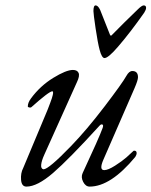

<svg xmlns="http://www.w3.org/2000/svg" viewBox="-20 -677 561 711"><path d="M396 -549Q436 -590 489 -641Q505 -657 512 -657Q521 -657 521 -648Q521 -641 514 -630Q462 -556 417 -504Q381 -462 367 -462Q357 -462 349 -492Q342 -518 334 -572Q326 -626 326 -636Q326 -657 334 -657Q343 -657 351 -640Q375 -580 387 -549Q390 -541 396 -549ZM286 -36Q347 -167 360 -203Q364 -214 359 -216Q354 -218 348 -211Q235 -87 176.5 -36.5Q118 14 78 14Q60 14 58 -11Q56 -36 66 -55L156 -270Q159 -278 161 -283Q163 -288 166.5 -297.5Q170 -307 172 -313Q174 -319 175.5 -325.5Q177 -332 176.5 -335.5Q176 -339 174 -339Q162 -339 96 -280Q94 -278 88.5 -279Q83 -280 83 -283Q83 -297 95 -313Q129 -359 177 -388.5Q225 -418 250 -418Q266 -418 271 -407Q276 -396 265 -373L144 -104Q134 -82 132.5 -67Q131 -52 141 -50Q160 -50 243 -136Q301 -196 367 -282.5Q433 -369 448 -396Q458 -414 470 -414Q491 -414 491 -391Q491 -380 478 -350L363 -86Q346 -47 366 -47Q380 -47 406 -63.5Q432 -80 448.5 -94.5Q465 -109 474 -118Q475 -119 477 -119Q486 -119 486 -110Q486 -104 481 -96Q390 14 312 14Q297 14 288 -3.5Q279 -21 286 -36Z"/></svg>

Font: EB Garamond 12
Style: Italic
Weight: 400
Italic angle: -17°
Version: Version 0.016; ttfautohint (v1.8.4)